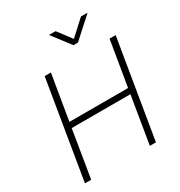

<svg xmlns="http://www.w3.org/2000/svg" viewBox="-214 -1089 1157 1236"><g transform="rotate(-30 364.5 -471.5)"><path d="M55.7 0 176.3 -727.5H222.7L167 -392.6H603L658.7 -727.5H704.1L583.5 0H538.1L596.2 -350.6H159.7L102.1 0ZM381.8 -942.9 459 -840.8 570.3 -942.9H617.2L616.7 -939.9L469.7 -807.1H436.5L335 -939.9L335.4 -942.9Z"/></g></svg>

Font: Inter 17pt ExtraLight
Style: Italic
Weight: 250
Italic angle: -9.3988°
Version: Version 4.001;git-66647c0bb